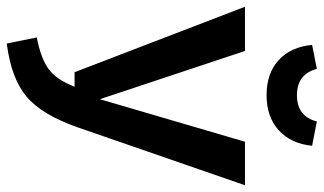

<svg xmlns="http://www.w3.org/2000/svg" viewBox="-223 -729 959 569"><g transform="rotate(90 256.5 -444.5)"><path d="M105 -890 176 -904Q192 -845 254 -845Q317 -845 332 -904L404 -890Q398 -828 358.5 -791.5Q319 -755 254 -755Q189 -755 150 -791Q111 -827 105 -890ZM521 -691 350 -197Q312 -88 257.5 -43Q203 2 101 15L83 -74Q145 -86 176.5 -109Q208 -132 229 -186H186L-8 -691H123L266 -261L392 -691Z"/></g></svg>

Font: Fira Sans Condensed Medium
Style: Regular
Weight: 500
Width: 3
Designer: Carrois Corporate & Edenspiekermann AG
Foundry: Carrois Corporate GbR & Edenspiekermann AG
Version: Version 4.203;PS 004.203;hotconv 1.0.88;makeotf.lib2.5.64775